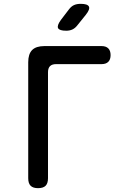

<svg xmlns="http://www.w3.org/2000/svg" viewBox="-20 -970 640 1000"><path d="M178 10Q152 10 139.5 -2.5Q127 -15 127 -42V-646Q127 -689 147.5 -709.5Q168 -730 211 -730H509Q532 -730 544 -718Q556 -706 556 -683Q556 -660 544 -648Q532 -636 509 -636H272Q251 -636 240.5 -625.5Q230 -615 230 -594V-42Q230 -15 217.5 -2.5Q205 10 178 10ZM325 -810Q289 -810 282.5 -823.5Q276 -837 297 -866L339 -921Q351 -937 365.5 -943.5Q380 -950 400 -950Q436 -950 443 -936Q450 -922 427 -893L382 -837Q371 -823 357 -816.5Q343 -810 325 -810Z"/></svg>

Font: Maple Mono NL Medium
Style: Regular
Weight: 500
Monospace: yes
Designer: subframe7536
Version: Version 7.000